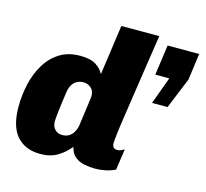

<svg xmlns="http://www.w3.org/2000/svg" viewBox="-105 -839 1039 969"><g transform="rotate(15 414.5 -355.0)"><path d="M663 -385 715 -527H642L664 -685H829L810 -546L744 -385ZM184 10Q105 10 61 -40Q17 -90 17 -193Q17 -254 30.5 -312.5Q44 -371 72.5 -418Q101 -465 145.5 -493Q190 -521 253 -521Q306 -521 335 -502.5Q364 -484 376 -458L413 -720H611Q596 -619 584 -541Q572 -463 563.5 -404Q555 -345 548.5 -303Q542 -261 538 -232Q534 -203 532 -184.5Q530 -166 529 -155Q528 -144 528 -137Q528 -126 534 -118Q540 -110 554 -110Q564 -110 573.5 -114Q583 -118 591 -123L575 -13Q554 -2 525.5 4Q497 10 473 10Q443 10 415 4.5Q387 -1 366 -17.5Q345 -34 337 -68Q311 -35 274 -12.5Q237 10 184 10ZM266 -111Q288 -111 302.5 -120.5Q317 -130 326 -146Q335 -162 338 -181Q349 -263 354 -297.5Q359 -332 359 -338Q359 -367 342 -381.5Q325 -396 302 -396Q284 -396 269 -388Q254 -380 244.5 -364.5Q235 -349 232 -328Q222 -261 217.5 -220Q213 -179 213 -168Q213 -142 228 -126.5Q243 -111 266 -111Z"/></g></svg>

Font: Chivo Medium Black
Style: Italic
Weight: 900
Italic angle: -8.05°
Version: Version 2.002